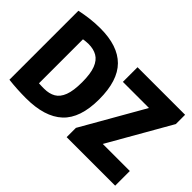

<svg xmlns="http://www.w3.org/2000/svg" viewBox="-124 -1084 1427 1427"><g transform="rotate(45 589.5 -370.5)"><path d="M232 9.5Q140.5 9.5 49 -1V-726Q97.5 -736.5 149.8 -743Q202 -749.5 257.5 -749.5Q441 -749.5 532.5 -657.8Q624 -566 624 -370Q624 -171.5 526.5 -81Q429 9.5 232 9.5ZM279 -136Q331.5 -136 368.5 -157.2Q405.5 -178.5 425 -229.5Q444.5 -280.5 444.5 -370Q444.5 -459.5 424.5 -510.8Q404.5 -562 367.2 -583.5Q330 -605 277.5 -605Q265.5 -605 250 -603.5Q234.5 -602 223 -600V-137.5Q240.5 -136.5 254.5 -136.2Q268.5 -136 279 -136ZM651.5 0V-97.5L931 -586H656.5V-740H1156.5V-642.5L877 -154H1161.5V0Z"/></g></svg>

Font: Encode Sans Cnd XBd
Style: Regular
Weight: 800
Width: 3
Designer: Multiple Designers
Foundry: Impallari Type
Version: Version 3.002; ttfautohint (v1.8.3) -l 8 -r 50 -G 200 -x 14 